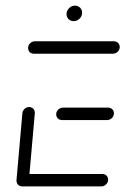

<svg xmlns="http://www.w3.org/2000/svg" viewBox="-20 -666 448 686"><path d="M38.9 -22.2 60 -261.5Q60.4 -267.4 63.9 -272.6Q67.4 -277.8 72.8 -280.7Q78.1 -283.7 84.1 -283.7Q90 -283.7 95 -280.7Q100 -277.8 102.4 -272.6Q104.8 -267.4 104.4 -261.5L83.3 -22.2ZM366.3 -22.2Q365.9 -16.3 362.4 -11.1Q358.9 -5.9 353.5 -3Q348.1 0 342.2 0H59.3Q53.3 0 48.3 -3Q43.3 -5.9 40.9 -11.1Q38.5 -16.3 38.9 -22.2Q39.3 -28.1 42.8 -33.3Q46.3 -38.5 51.7 -41.5Q57 -44.4 63 -44.4H345.9Q351.9 -44.4 356.9 -41.5Q361.9 -38.5 364.3 -33.3Q366.7 -28.1 366.3 -22.2ZM180.7 -259.3Q181.1 -265.2 184.6 -270.4Q188.1 -275.6 193.5 -278.5Q198.9 -281.5 204.8 -281.5H366.7Q372.6 -281.5 377.6 -278.5Q382.6 -275.6 385 -270.4Q387.4 -265.2 387 -259.3Q386.7 -253.3 383.1 -248.1Q379.6 -243 374.3 -240Q368.9 -237 363 -237H201.1Q195.2 -237 190.2 -240Q185.2 -243 182.8 -248.1Q180.4 -253.3 180.7 -259.3ZM80.4 -496.3Q80.7 -502.2 84.3 -507.4Q87.8 -512.6 93.1 -515.6Q98.5 -518.5 104.4 -518.5H387.4Q393.3 -518.5 398.3 -515.6Q403.3 -512.6 405.7 -507.4Q408.1 -502.2 407.8 -496.3Q407.4 -490.4 403.9 -485.2Q400.4 -480 395 -477Q389.6 -474.1 383.7 -474.1H100.7Q94.8 -474.1 89.8 -477Q84.8 -480 82.4 -485.2Q80 -490.4 80.4 -496.3ZM217.8 -618.1Q218.9 -629.6 227.8 -637.8Q236.7 -645.9 248.1 -645.9Q255.6 -645.9 261.7 -642.2Q267.8 -638.5 270.9 -632Q274.1 -625.6 273.3 -618.1Q272.2 -606.7 263.3 -598.5Q254.4 -590.4 243 -590.4Q235.6 -590.4 229.4 -594.1Q223.3 -597.8 220.2 -604.3Q217 -610.7 217.8 -618.1Z"/></svg>

Font: 26F Galaxy Sans Oblique
Style: Regular
Weight: 400
Italic angle: -5°
Designer: C₂₉H₂₅N₃O₅
Version: Version 1.200;FEAKit 1.0